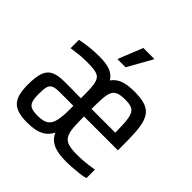

<svg xmlns="http://www.w3.org/2000/svg" viewBox="-230 -1037 1317 1317"><g transform="rotate(45 428.5 -378.0)"><path d="M223 85Q173 85 137.5 75Q102 65 81 42.5Q60 20 51 -16.5Q42 -53 42 -104Q42 -176 56 -217.5Q70 -259 105 -277Q140 -295 204 -295Q232 -295 258 -295Q284 -295 311 -294.5Q338 -294 366 -294V-336Q366 -390 361 -422.5Q356 -455 343 -471.5Q330 -488 301 -494Q272 -500 224 -500Q205 -500 181 -499Q157 -498 130 -494.5Q103 -491 73 -487V-568Q121 -578 166 -582.5Q211 -587 253 -587Q319 -587 358.5 -572Q398 -557 420 -521Q444 -556 485.5 -571.5Q527 -587 594 -587Q654 -587 693 -575Q732 -563 753 -537Q774 -511 783.5 -471.5Q793 -432 795.5 -378.5Q798 -325 798 -253V-221H469Q469 -155 472.5 -112.5Q476 -70 490.5 -45Q505 -20 535.5 -10.5Q566 -1 620 -1Q643 -1 669 -2.5Q695 -4 723 -7.5Q751 -11 780 -16V66Q760 73 730 76.5Q700 80 666 82.5Q632 85 600 85Q546 85 509 76Q472 67 447 47.5Q422 28 409 -4Q390 32 363 51Q336 70 300.5 77.5Q265 85 223 85ZM241 1Q271 1 292.5 -4.5Q314 -10 328.5 -23Q343 -36 352 -60Q359 -82 362.5 -112Q366 -142 366 -181V-221H232Q191 -221 171.5 -211.5Q152 -202 146 -179Q140 -156 140 -112Q140 -67 148 -42.5Q156 -18 177.5 -8.5Q199 1 241 1ZM700 -240Q700 -326 697 -378.5Q694 -431 683.5 -457.5Q673 -484 651 -493.5Q629 -503 589 -503Q546 -503 521.5 -494Q497 -485 486 -462.5Q475 -440 472 -399Q469 -358 469 -294H752ZM355 -661V-667L425 -841H530V-835L432 -661Z"/></g></svg>

Font: Farlight84_Sys_V01
Style: Regular
Weight: 400
Designer: Ryoko NISHIZUKA  (kana, bopomofo & ideographs); Paul D. Hunt (Latin, Greek & Cyrillic); Sandoll Communications , Soo-you
Foundry: Adobe
Version: Version 2.004;October 29, 2024;FontCreator 14.0.0.2814 64-bi